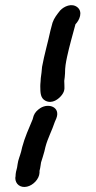

<svg xmlns="http://www.w3.org/2000/svg" viewBox="-20 -707 375 753"><path d="M138 -283C126 -275 117 -266 112 -253L108 -239C93 -203 77 -168 67 -130L63 -113C59 -97 51 -80 49 -63L47 -50C44 -40 41 -27 41 -16L40 -9C40 15 60 31 86 25C109 20 134 -4 135 -30V-37C137 -44 138 -50 139 -57L141 -70C145 -84 151 -100 154 -113L158 -130C167 -165 184 -195 195 -229L201 -243C218 -287 171 -304 138 -283ZM138 -369C138 -342 139 -322 158 -312C185 -298 211 -319 223 -335C237 -354 232 -365 232 -390C234 -402 234 -407 235 -419C235 -444 238 -460 243 -484C252 -526 265 -571 276 -612C292 -628 306 -661 283 -679C261 -696 231 -682 216 -666C204 -651 192 -636 186 -618L178 -588C168 -541 154 -494 145 -445C144 -431 142 -414 140 -401C140 -389 138 -382 138 -369Z"/></svg>

Font: Dictator
Style: Ita
Weight: 500
Version: Version MIL.1277